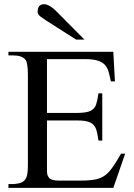

<svg xmlns="http://www.w3.org/2000/svg" viewBox="-20 -914 651 934"><path d="M588.9 -166.5 531.2 0H21V-18.6H43.9Q52.2 -18.6 69.3 -21.7Q86.4 -24.9 96.2 -33.7Q106 -42.5 110.8 -58.1Q115.7 -73.7 115.7 -117.7V-547.4Q115.7 -610.8 103 -624.5Q85.4 -644.5 43.9 -644.5H21V-662.1H531.2L539.1 -518.1H519.5Q514.6 -539.6 510 -558.8Q505.4 -578.1 494.4 -593.5Q483.4 -608.9 459.5 -617.7Q435.5 -626.5 392.1 -626.5H208.5V-364.7H354.5Q399.4 -364.7 419.9 -374.5Q440.4 -384.3 447.5 -405.5Q454.6 -426.8 459 -460H477.5V-230H459Q454.6 -264.6 447.3 -286.1Q439.9 -307.6 419.4 -317.9Q398.9 -328.1 354.5 -328.1H208.5V-80.1Q208.5 -60.5 219.5 -48.1Q230.5 -35.6 264.6 -35.6H376.5Q417 -35.6 443.8 -41Q470.7 -46.4 490 -60.3Q509.3 -74.2 527.3 -99.9Q545.4 -125.5 568.8 -166.5ZM391.1 -721.2H350.6L206.5 -813Q194.3 -820.8 178.7 -832Q163.1 -843.3 163.1 -856Q163.1 -893.6 194.3 -893.6Q207 -893.6 222.9 -884.3Q238.8 -875 252.4 -860.8Z"/></svg>

Font: BabelStone Roman
Style: Regular
Weight: 400
Designer: Walt Agee, Victor Gaultney, Peter Martin, Debbi Hosken, Becca Hirsbrunner (SIL); Andrew West (BabelStone)
Foundry: BabelStone
Version: Version 16.000